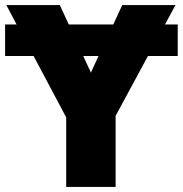

<svg xmlns="http://www.w3.org/2000/svg" viewBox="-25 -734 718 754"><path d="M673 -638V-514H556L429 -279V0H235V-273L107 -514H-5V-638H40L0 -714H210L245 -638H420L455 -714H664L623 -638ZM332 -449 362 -514H302Z"/></svg>

Font: Noto Sans Black
Style: Regular
Weight: 900
Designer: Monotype Design Team
Foundry: Monotype Imaging Inc.
Version: Version 2.007